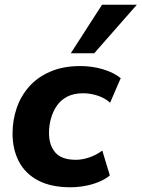

<svg xmlns="http://www.w3.org/2000/svg" viewBox="-20 -780 598 811"><path d="M278 11Q196 11 141.5 -17.5Q87 -46 60 -97.5Q33 -149 33 -216Q33 -271 50 -322Q67 -373 102.5 -413.5Q138 -454 192.5 -477.5Q247 -501 320 -501Q369 -501 414.5 -487.5Q460 -474 490 -450L445 -346Q425 -365 394 -375.5Q363 -386 331 -386Q291 -386 263.5 -371.5Q236 -357 219.5 -332.5Q203 -308 195 -278.5Q187 -249 187 -218Q187 -167 213.5 -136Q240 -105 301 -105Q327 -105 357 -115Q387 -125 412 -144L444 -39Q425 -23 397 -11.5Q369 0 338 5.5Q307 11 278 11ZM279 -555 411 -760H558L378 -555Z"/></svg>

Font: Nunito Sans 12pt ExtraBold
Style: Italic
Weight: 800
Italic angle: -9°
Designer: Vernon Adams
Foundry: Vernon Adams
Version: Version 3.101;gftools[0.9.27]